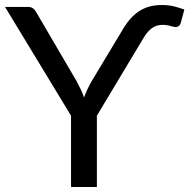

<svg xmlns="http://www.w3.org/2000/svg" viewBox="-21 -745 765 765"><path d="M365 -284V0H262V-284L-1 -717.5H90Q103.5 -717.5 111.5 -711Q119.5 -704.5 125 -693.5L284 -422Q293.5 -404 301 -388.2Q308.5 -372.5 314 -356.5Q319.5 -372.5 327 -388.5Q334.5 -404.5 344.5 -422L463 -619Q479 -647.5 496.2 -667.5Q513.5 -687.5 533 -700.2Q552.5 -713 574.8 -719Q597 -725 623 -725Q650 -725 670 -720.2Q690 -715.5 713.5 -707L700 -656.5Q698 -649 694.8 -644.8Q691.5 -640.5 687 -638.8Q682.5 -637 677.5 -637.2Q672.5 -637.5 667.5 -639Q660 -641.5 649.2 -643.8Q638.5 -646 627 -646Q602.5 -646 584.2 -632.8Q566 -619.5 551 -594Z"/></svg>

Font: Lato Medium
Style: Regular
Weight: 500
Designer: Lukasz Dziedzic
Foundry: tyPoland Lukasz Dziedzic
Version: Version 2.006; 2014-01-15